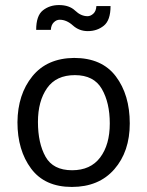

<svg xmlns="http://www.w3.org/2000/svg" viewBox="-20 -727 583 759"><path d="M361 -703H417Q417 -647 390.5 -625.5Q364 -604 327 -604Q293 -604 268 -626.5Q243 -649 216 -649Q203 -649 192.5 -638.5Q182 -628 181 -609H123Q123 -665 149.5 -686Q176 -707 213 -707Q254 -707 277 -685Q300 -663 326 -663Q338 -663 349 -673Q360 -683 361 -703ZM264 12Q157 12 103 -60.5Q49 -133 49 -244Q50 -354 108 -425.5Q166 -497 273 -498Q383 -498 438 -425Q493 -352 493 -239Q493 -128 432 -58Q371 12 264 12ZM414 -239Q414 -321 382.5 -375.5Q351 -430 276 -430Q202 -430 166 -378.5Q130 -327 130 -245Q130 -161 160 -107.5Q190 -54 265 -54Q338 -54 376 -104.5Q414 -155 414 -239Z"/></svg>

Font: Palanquin
Style: Regular
Weight: 400
Designer: Pria Ravichandran
Version: Version 1.0.4